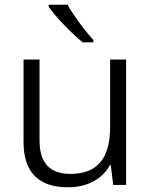

<svg xmlns="http://www.w3.org/2000/svg" viewBox="-20 -786 643 816"><path d="M267 -766H187V-757C214 -717 283 -645 331 -606H377V-616C342 -654 291 -722 267 -766ZM516 -533H448V-247C448 -115 396 -47 279 -47C192 -47 148 -93 148 -189V-533H80V-184C80 -52 145 10 270 10C353 10 416 -27 447 -84H451L461 0H516Z"/></svg>

Font: Noto Sans Syriac Light
Style: Regular
Weight: 300
Designer: Patrick Giasson and the Monotype Design Team
Foundry: Monotype Imaging Inc.
Version: Version 3.000